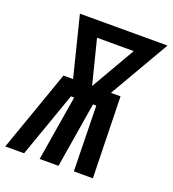

<svg xmlns="http://www.w3.org/2000/svg" viewBox="-168 -837 845 939"><g transform="rotate(20 254.5 -367.5)"><path d="M-34 0 115 -423H165L87 -735H543L362 -423H412L422 0H323L316 -340H299L243 0H145L201 -340H184L64 0ZM264 -423 397 -653H206Z"/></g></svg>

Font: Iosevka Curly XBdObl
Style: Regular
Weight: 800
Italic angle: -9°
Monospace: yes
Designer: Belleve Invis
Foundry: Belleve Invis
Version: Version 11.1.0; ttfautohint (v1.8.3)